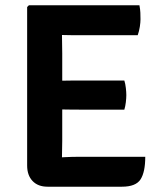

<svg xmlns="http://www.w3.org/2000/svg" viewBox="-20 -703 610 725"><path d="M82.5 -676.5 89 -683H214V-573Q214 -552 214.5 -537Q215 -522 215 -501.5V-171Q215 -154.5 214.5 -140.8Q214 -127 214 -109.5V2H159.5Q123.5 2 103 -19.5Q82.5 -41 82.5 -78ZM449.5 -399Q453.5 -386.5 455.2 -370.8Q457 -355 457 -344Q457 -332.5 455.2 -317.2Q453.5 -302 449.5 -289H280Q268 -289 247.5 -289.2Q227 -289.5 205.5 -289.8Q184 -290 168.5 -290.5V-397.5Q184 -398 205.5 -398.2Q227 -398.5 247.5 -398.8Q268 -399 280 -399ZM506.5 -683Q509.5 -668 510 -654.8Q510.5 -641.5 510.5 -630Q510.5 -618.5 508 -602Q505.5 -585.5 500 -570H280Q268 -570 247.5 -570.2Q227 -570.5 205.5 -571Q184 -571.5 168.5 -572V-683ZM528.5 -111Q528.5 -53.5 510.8 -25.8Q493 2 440.5 2H168.5V-106.5Q197 -108 223.8 -109.5Q250.5 -111 284 -111Z"/></svg>

Font: Signika SemiBold
Style: Regular
Weight: 600
Designer: Anna Giedry
Foundry: Anna Giedry
Version: Version 2.001